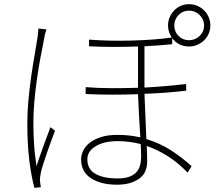

<svg xmlns="http://www.w3.org/2000/svg" viewBox="-20 -868 1040 921"><path d="M203 -727Q200 -718 197 -708Q194 -698 192 -684Q183 -640 173.5 -588.5Q164 -537 156.5 -483.5Q149 -430 144.5 -377.5Q140 -325 140 -279Q140 -250 141 -225Q142 -200 143.5 -175Q145 -150 148 -125Q151 -100 155 -71Q162 -92 170.5 -117Q179 -142 188.5 -167.5Q198 -193 206.5 -216.5Q215 -240 222 -258L244 -241Q236 -220 225.5 -192Q215 -164 205.5 -135.5Q196 -107 187.5 -81.5Q179 -56 176 -40Q174 -29 172.5 -18.5Q171 -8 172 2Q173 9 174 17Q175 25 176 30L145 33Q130 -22 120.5 -99.5Q111 -177 111 -278Q111 -331 116.5 -389.5Q122 -448 130 -503.5Q138 -559 146.5 -607Q155 -655 160 -688Q162 -702 163 -712.5Q164 -723 164 -731ZM657 -118Q657 -128 656.5 -142.5Q656 -157 655 -177Q599 -191 544 -191Q480 -191 439.5 -167Q399 -143 399 -104Q399 -56 438 -34Q477 -12 544 -12Q579 -12 601 -20.5Q623 -29 635.5 -43.5Q648 -58 652.5 -77Q657 -96 657 -118ZM887 -817Q857 -817 836.5 -796Q816 -775 816 -746Q816 -716 836.5 -695.5Q857 -675 887 -675Q916 -675 937.5 -695.5Q959 -716 959 -746Q959 -775 937.5 -796Q916 -817 887 -817ZM673 -455V-448Q729 -451 779 -455.5Q829 -460 873 -465V-433Q831 -428 780.5 -424Q730 -420 673 -418Q675 -367 677.5 -309.5Q680 -252 682 -201Q748 -181 801 -146.5Q854 -112 899 -71L880 -40Q837 -85 787.5 -117Q738 -149 684 -168Q685 -145 685.5 -126Q686 -107 686 -93Q686 -37 645.5 -9.5Q605 18 542 18Q464 18 416.5 -13Q369 -44 369 -104Q369 -123 378.5 -144Q388 -165 409 -182Q430 -199 463 -210Q496 -221 544 -221Q602 -221 653 -209Q650 -257 647 -312.5Q644 -368 642 -416Q580 -414 516 -414Q452 -414 391 -417V-450Q454 -445 517 -445Q580 -445 642 -447V-452V-645Q584 -643 524 -643Q464 -643 407 -646V-678Q458 -674 510.5 -673Q563 -672 614.5 -673.5Q666 -675 714.5 -678.5Q763 -682 804 -688Q786 -714 786 -746Q786 -767 794 -785.5Q802 -804 815.5 -818Q829 -832 847.5 -840Q866 -848 887 -848Q908 -848 926.5 -840Q945 -832 959 -818Q973 -804 981 -785.5Q989 -767 989 -746Q989 -725 981 -706.5Q973 -688 959 -674.5Q945 -661 926.5 -653Q908 -645 887 -645Q861 -645 840.5 -655.5Q820 -666 806 -685V-656Q777 -653 743.5 -650.5Q710 -648 673 -646Z"/></svg>

Font: SpoqaHanSansJP-Thin
Style: Regular
Weight: 250
Designer: [Source Han Sans]
Ryoko NISHIZUKA  (kana & ideographs); Paul D. Hunt (Latin, Greek & Cyrillic); Wenlong ZHANG  (bopomofo
Foundry: Spoqa (http://bi.spoqa.com)
Version: Version 1.002.20150607